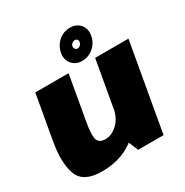

<svg xmlns="http://www.w3.org/2000/svg" viewBox="-186 -970 1085 1126"><g transform="rotate(-30 356.5 -407.5)"><path d="M430 0H602.5L707 -593H481.5L392.5 -90ZM301.5 -593H76L22.5 -288.5Q-0.5 -158 29 -76.8Q58.5 4.5 185.5 4.5Q332 4.5 424.8 -82Q517.5 -168.5 532 -251.5L429 -290.5Q417.5 -223.5 378.8 -186.5Q340 -149.5 296 -149.5Q257 -149.5 245 -177.2Q233 -205 250 -300.5ZM408.5 -615Q437.5 -615 462.8 -628.8Q488 -642.5 505 -665.8Q522 -689 526.5 -718Q534.5 -762 509.2 -791.2Q484 -820.5 440.5 -820.5Q411.5 -820.5 386.5 -807.2Q361.5 -794 344.8 -770.8Q328 -747.5 322.5 -718Q315 -674.5 340 -644.8Q365 -615 408.5 -615ZM420 -692Q410.5 -692 404.5 -699.8Q398.5 -707.5 400 -718Q402.5 -729 411 -736Q419.5 -743 429 -743Q439.5 -743 445.5 -736Q451.5 -729 449 -718Q447.5 -707.5 439 -699.8Q430.5 -692 420 -692Z"/></g></svg>

Font: Anybody Thin Black
Style: Italic
Weight: 900
Italic angle: -10°
Version: Version 1.113;gftools[0.9.25]